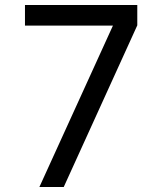

<svg xmlns="http://www.w3.org/2000/svg" viewBox="-20 -745 640 765"><path d="M430 -643H79.5V-725H527V-644L234 0H137Z"/></svg>

Font: JuliaMono Latin
Style: Regular
Weight: 400
Monospace: yes
Designer: cormullion
Foundry: corm
Version: Version 0.049; ttfautohint (v1.8.4)